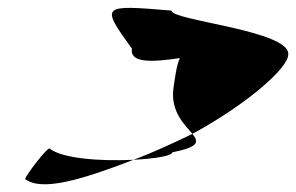

<svg xmlns="http://www.w3.org/2000/svg" viewBox="-20 -502 754 489"><path d="M44 -46C86 -14 185 -43 320 -95C235 -91 138 -98 106 -124C98 -124 46 -56 44 -46ZM316 -378C310 -340 370 -344 438 -354C429 -333 426 -306 422 -279C413 -218 451 -184 470 -161C613 -239 713 -329 714 -362C724 -424 413 -450 417 -475C238 -490 235 -490 316 -378ZM320 -95C376 -98 418 -105 419 -114C487 -128 487 -140 470 -161C420 -137 371 -114 320 -95Z"/></svg>

Font: Ampere
Style: SuExtIta
Weight: 400
Version: Version 1